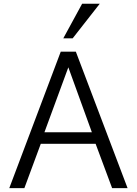

<svg xmlns="http://www.w3.org/2000/svg" viewBox="-20 -980 713 1000"><path d="M28.3 0 296.4 -710.9H375L644.5 0H564L478 -231H192.4L106.9 0ZM211.4 -291H458.5L335.9 -629.4ZM309.6 -780.3 407.7 -960.4H499.5L358.4 -780.3Z"/></svg>

Font: Comme Light
Style: Regular
Weight: 300
Version: Version 1.000;gftools[0.9.27]